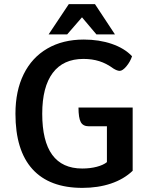

<svg xmlns="http://www.w3.org/2000/svg" viewBox="-20 -902 719 932"><path d="M624 -380V-73Q581 -32 518.5 -11Q456 10 380 10Q220 10 137.5 -81Q55 -172 55 -350Q55 -461 95 -542Q135 -623 210 -666.5Q285 -710 387 -710Q461 -710 522.5 -689Q584 -668 621 -629Q612 -602 593.5 -580Q575 -558 561 -558Q549 -558 531 -569Q497 -594 462 -605Q427 -616 385 -616Q287 -616 236 -548Q185 -480 185 -350Q185 -84 379 -84Q418 -84 450 -92.5Q482 -101 499 -115V-289H411Q383 -289 372 -309.5Q361 -330 361 -380ZM314 -882H441L538 -735H448L378 -818L306 -735H216Z"/></svg>

Font: Krub SemiBold
Style: Regular
Weight: 600
Version: Version 1.000; ttfautohint (v1.6)